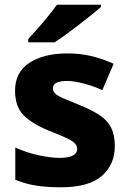

<svg xmlns="http://www.w3.org/2000/svg" viewBox="-20 -786 549 816"><path d="M468 -165Q468 -87 413 -38.5Q358 10 238 10Q180 10 134.5 3Q89 -4 45 -22V-159Q93 -137 145 -126Q197 -115 232 -115Q272 -115 290 -125Q308 -135 308 -153Q308 -167 297.5 -177.5Q287 -188 261 -200Q235 -212 187 -231Q116 -260 80 -296.5Q44 -333 44 -401Q44 -479 105 -519Q166 -559 266 -559Q320 -559 367 -548Q414 -537 463 -515L415 -403Q375 -421 334 -431.5Q293 -442 266 -442Q205 -442 205 -411Q205 -398 214.5 -388.5Q224 -379 249.5 -368Q275 -357 322 -338Q371 -318 403.5 -296.5Q436 -275 452 -244Q468 -213 468 -165ZM409 -766V-756Q393 -742 368 -722Q343 -702 314.5 -680Q286 -658 259 -638.5Q232 -619 212 -606H100V-620Q116 -638 139 -663.5Q162 -689 184 -716.5Q206 -744 222 -766Z"/></svg>

Font: Noto Sans Cherokee ExtraBold
Style: Regular
Weight: 800
Designer: Monotype Design Team
Foundry: Monotype Imaging Inc.
Version: Version 2.001; ttfautohint (v1.8.4.7-5d5b)